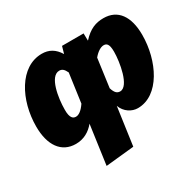

<svg xmlns="http://www.w3.org/2000/svg" viewBox="-166 -742 1182 1157"><g transform="rotate(-30 425.5 -163.5)"><path d="M687 -554C634 -554 589 -538 539 -483L538 -534H388L374 -485C345 -533 307 -554 258 -554C105 -554 10 -374 10 -190C10 -60 66 20 166 20C222 20 265 -6 297 -45L259 227L456 207L493 -56C511 -6 556 20 597 20C747 20 840 -170 840 -350C840 -478 787 -554 687 -554ZM248 -122C230 -122 209 -132 210 -193C210 -273 232 -413 298 -413C317 -413 330 -403 343 -375L315 -174C290 -137 267 -122 248 -122ZM555 -121C534 -121 520 -133 509 -169L536 -367C561 -397 587 -412 606 -412C626 -412 642 -403 642 -347C642 -275 616 -121 555 -121Z"/></g></svg>

Font: Fira Sans Heavy
Style: Italic
Weight: 900
Italic angle: -8°
Designer: bBox Type GmbH & Carrois Corporate GbR & Edenspiekermann AG
Foundry: bBox Type GmbH & Carrois Corporate GbR & Edenspiekermann AG
Version: Version 4.301;PS 004.301;hotconv 1.0.88;makeotf.lib2.5.64775